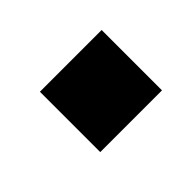

<svg xmlns="http://www.w3.org/2000/svg" viewBox="-44 -520 288 288"><g transform="rotate(-45 100.0 -376.0)"><path d="M45 -440H176V-312H45Z"/></g></svg>

Font: Kreadon Light
Style: Bold
Weight: 600
Designer: Reiya WATANABE
Foundry: StudioGnu
Version: Version 1.003; ttfautohint (v1.8.4.7-5d5b);gftools[0.9.32]